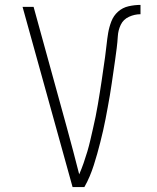

<svg xmlns="http://www.w3.org/2000/svg" viewBox="-20 -763 640 783"><path d="M324 0H276L72 -735H117L252 -245Q265 -197 278 -148.5Q291 -100 303 -52Q313 -75 321 -98Q329 -121 336 -144.5Q343 -168 348.5 -192Q354 -216 359.5 -240Q365 -264 370 -288Q375 -312 379 -336.5Q383 -361 387 -385Q391 -409 394.5 -433.5Q398 -458 401.5 -482Q405 -506 408.5 -530.5Q412 -555 414.5 -579.5Q417 -604 421 -628Q425 -652 434 -675.5Q443 -699 461.5 -715.5Q480 -732 504.5 -737.5Q529 -743 553 -743V-705Q529 -705 506 -694.5Q483 -684 472.5 -662Q462 -640 460.5 -615.5Q459 -591 456 -567Q453 -543 449.5 -518.5Q446 -494 442.5 -470Q439 -446 435.5 -422Q432 -398 428 -374Q424 -350 419.5 -326Q415 -302 410.5 -278Q406 -254 400.5 -230.5Q395 -207 389 -183Q383 -159 376.5 -136Q370 -113 362.5 -89.5Q355 -66 345.5 -43.5Q336 -21 324 0Z"/></svg>

Font: Iosevka Aile Extralight
Style: Regular
Weight: 200
Designer: Belleve Invis
Foundry: Belleve Invis
Version: Version 31.1.0; ttfautohint (v1.8.4)